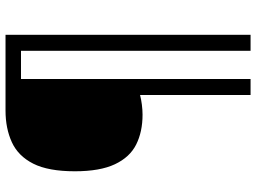

<svg xmlns="http://www.w3.org/2000/svg" viewBox="-136 -664 927 695"><g transform="rotate(-90 327.5 -316.5)"><path d="M549 127H491V-704H389V127H331V-273Q316 -269 296.5 -266.5Q277 -264 260 -264Q198 -264 152 -287Q106 -310 80.5 -364Q55 -418 55 -509Q55 -605 82.5 -659.5Q110 -714 160 -737Q210 -760 275 -760H549Z"/></g></svg>

Font: Noto Sans Tamil
Style: Regular
Weight: 400
Designer: Jelle Bosma - Monotype Design Team
Foundry: Monotype Imaging Inc.
Version: Version 2.003